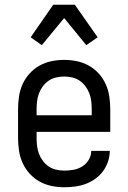

<svg xmlns="http://www.w3.org/2000/svg" viewBox="-20 -780 540 808"><path d="M250 8Q223 8 196.5 2.5Q170 -3 146.5 -16Q123 -29 104.5 -49.5Q86 -70 75 -94.5Q64 -119 60 -146Q56 -173 56 -200V-320Q56 -347 60 -374Q64 -401 75 -425.5Q86 -450 104.5 -470.5Q123 -491 146.5 -504Q170 -517 196.5 -522.5Q223 -528 250 -528Q277 -528 303.5 -522.5Q330 -517 353.5 -504Q377 -491 395.5 -470.5Q414 -450 425 -425.5Q436 -401 440 -374Q444 -347 444 -320V-225H134V-200Q134 -183 136 -166Q138 -149 144 -133Q150 -117 160.5 -103Q171 -89 185 -79.5Q199 -70 216 -66Q233 -62 250 -62Q270 -62 289.5 -65.5Q309 -69 326 -79.5Q343 -90 353.5 -107.5Q364 -125 364 -145H442Q442 -122 434.5 -100Q427 -78 413.5 -59.5Q400 -41 381 -27.5Q362 -14 340.5 -6Q319 2 296 5Q273 8 250 8ZM366 -295V-320Q366 -337 364 -354Q362 -371 356 -387Q350 -403 339.5 -417Q329 -431 315 -440.5Q301 -450 284 -454Q267 -458 250 -458Q233 -458 216 -454Q199 -450 185 -440.5Q171 -431 160.5 -417Q150 -403 144 -387Q138 -371 136 -354Q134 -337 134 -320V-295ZM156 -590 109 -623 204 -760H295L391 -623L343 -590L250 -704Z"/></svg>

Font: Huly
Style: Regular
Weight: 400
Designer: Belleve Invis
Foundry: Belleve Invis
Version: Version 33.2.5; ttfautohint (v1.8.4)